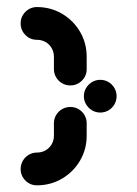

<svg xmlns="http://www.w3.org/2000/svg" viewBox="-20 -539 399 558"><path d="M223.7 -259.3Q223.7 -272.2 230.2 -283.1Q236.7 -294.1 247.6 -300.6Q258.5 -307 271.5 -307Q284.4 -307 295.4 -300.6Q306.3 -294.1 312.6 -283.1Q318.9 -272.2 318.9 -259.3Q318.9 -246.7 312.6 -235.7Q306.3 -224.8 295.4 -218.3Q284.4 -211.9 271.5 -211.9Q258.5 -211.9 247.6 -218.3Q236.7 -224.8 230.2 -235.7Q223.7 -246.7 223.7 -259.3ZM136.7 -144.4V-180.7Q136.7 -193.7 143.1 -204.6Q149.6 -215.6 160.6 -221.9Q171.5 -228.1 184.4 -228.1Q204.1 -228.1 218 -214.3Q231.9 -200.4 231.9 -180.7V-144.4Q231.9 -105.2 212.6 -72.2Q193.3 -39.3 160.2 -19.8Q127 -0.4 87.4 -0.4Q67.8 -0.4 53.9 -14.3Q40 -28.1 40 -47.8Q40 -60.7 46.3 -71.7Q52.6 -82.6 63.5 -89.1Q74.4 -95.6 87.4 -95.6Q101.1 -95.6 112.4 -102Q123.7 -108.5 130.2 -119.8Q136.7 -131.1 136.7 -144.4ZM87.4 -423.3Q67.8 -423.3 53.9 -437.2Q40 -451.1 40 -471.1Q40 -490.7 53.9 -504.6Q67.8 -518.5 87.4 -518.5Q127 -518.5 160.2 -499.1Q193.3 -479.6 212.6 -446.7Q231.9 -413.7 231.9 -374.4V-338.1Q231.9 -318.5 218 -304.6Q204.1 -290.7 184.4 -290.7Q171.5 -290.7 160.6 -297Q149.6 -303.3 143.1 -314.3Q136.7 -325.2 136.7 -338.1V-374.4Q136.7 -387.8 130.2 -399.1Q123.7 -410.4 112.4 -416.9Q101.1 -423.3 87.4 -423.3Z"/></svg>

Font: 26F Galaxy Hebrew Extra Bold
Style: Regular
Weight: 800
Designer: C₂₉H₂₅N₃O₅
Version: Version 1.000